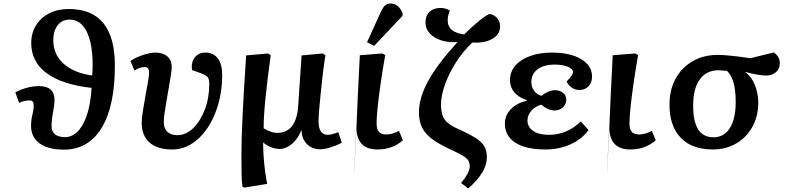

<svg xmlns="http://www.w3.org/2000/svg" viewBox="-20 -833 4485 1088"><path d="M342 15Q253 15 204 -21Q155 -57 156 -122Q156 -152 163.5 -182.5Q171 -213 171 -230Q171 -248 166 -256Q161 -264 147 -264Q119 -264 88 -250L67 -310Q135 -345 202 -345Q289 -345 289 -265Q289 -247 284.5 -221.5Q280 -196 276 -169Q272 -142 272 -120Q272 -56 349 -56Q410 -56 450.5 -130Q491 -204 499 -335Q331 -354 244 -418.5Q157 -483 157 -589Q157 -646 184 -689.5Q211 -733 259 -757.5Q307 -782 370 -782Q631 -782 631 -461Q631 -232 556 -108.5Q481 15 342 15ZM502 -405Q505 -438 505 -461Q505 -587 471 -654.5Q437 -722 374 -722Q332 -722 307 -690Q282 -658 282 -605Q282 -525 340 -472.5Q398 -420 502 -405Z M955 14Q872 14 827.5 -25Q783 -64 783 -138Q783 -163 789.5 -203.5Q796 -244 804 -288.5Q812 -333 818.5 -369.5Q825 -406 825 -423Q825 -453 800 -453Q772 -453 742 -433L719 -487Q747 -507 789 -521Q831 -535 860 -535Q903 -535 928 -513.5Q953 -492 953 -454Q953 -436 948 -405Q943 -374 936.5 -336.5Q930 -299 923.5 -261.5Q917 -224 912.5 -192.5Q908 -161 908 -142Q908 -106 928 -86.5Q948 -67 985 -67Q1034 -67 1075 -107Q1116 -147 1141 -213Q1166 -279 1166 -358Q1166 -386 1155.5 -397.5Q1145 -409 1110 -421L1068 -436Q1062 -479 1083.5 -507Q1105 -535 1143 -535Q1189 -535 1214 -502.5Q1239 -470 1239 -408Q1239 -319 1217 -242.5Q1195 -166 1156.5 -108.5Q1118 -51 1066.5 -18.5Q1015 14 955 14Z M1365 230 1354 225Q1350 199 1349 158Q1348 117 1348 50Q1348 -41 1355 -186Q1362 -331 1375 -519L1499 -530L1514 -520Q1493 -366 1483.5 -268.5Q1474 -171 1474 -106Q1489 -96 1510.5 -88Q1532 -80 1550 -80Q1660 -80 1670 -236L1689 -519L1809 -530L1824 -520Q1816 -471 1809.5 -415Q1803 -359 1797.5 -306Q1792 -253 1788.5 -211Q1785 -169 1785 -147Q1785 -69 1837 -69Q1848 -69 1865 -73.5Q1882 -78 1897 -84L1917 -24Q1884 -7 1850.5 3Q1817 13 1795 13Q1748 13 1718.5 -17.5Q1689 -48 1689 -95H1688Q1668 -46 1634.5 -17.5Q1601 11 1564 11Q1538 11 1513 0Q1488 -11 1472 -25H1471Q1471 11 1474 55Q1477 99 1482.5 140Q1488 181 1494 209Z M2119 14Q2000 14 2000 -112Q2000 -116 1998.5 -94.5Q1997 -73 1995.5 -37.5Q1994 -2 1992 36Q1990 74 1989 104.5Q1988 135 1987.5 146Q1987 157 1988 138.5Q1989 120 1991.5 60Q1994 0 2000 -112Q2003 -187 2007.5 -287.5Q2012 -388 2019 -520L2147 -530L2163 -521Q2148 -436 2137 -360Q2126 -284 2120 -225.5Q2114 -167 2114 -135Q2114 -101 2127 -86Q2140 -71 2169 -71Q2201 -71 2241 -91L2263 -38Q2204 14 2119 14ZM2000 -112Q2000 -112 2000 -112Q2000 -112 2000 -112ZM2100 -573 2060 -594 2137 -763Q2150 -792 2162.5 -802.5Q2175 -813 2195 -813Q2238 -813 2261 -759V-743Z M2633 235 2593 204Q2619 172 2630.5 149Q2642 126 2642 108Q2642 90 2633.5 76.5Q2625 63 2602 49Q2579 35 2535 15Q2467 -16 2427.5 -46Q2388 -76 2371 -112Q2354 -148 2354 -196Q2354 -279 2406.5 -374.5Q2459 -470 2573 -595Q2522 -591 2481 -604Q2440 -617 2415.5 -643.5Q2391 -670 2391 -705Q2391 -744 2414 -766Q2437 -788 2476 -788Q2506 -788 2529 -773Q2519 -744 2518 -736.5Q2517 -729 2517 -716Q2517 -650 2610 -638Q2660 -687 2697.5 -717Q2735 -747 2755 -754Q2780 -750 2797 -730Q2814 -710 2814 -685Q2814 -639 2771 -613.5Q2728 -588 2657 -592Q2607 -546 2566.5 -483.5Q2526 -421 2502.5 -356.5Q2479 -292 2479 -239Q2479 -184 2500.5 -154.5Q2522 -125 2581 -100Q2643 -72 2677.5 -49.5Q2712 -27 2725.5 -2Q2739 23 2739 57Q2739 144 2633 235Z M3072 14Q2961 14 2901 -24Q2841 -62 2841 -133Q2841 -179 2874.5 -214Q2908 -249 2966 -263V-265Q2870 -298 2870 -380Q2870 -426 2900 -461Q2930 -496 2984 -515.5Q3038 -535 3109 -535Q3211 -535 3273 -498Q3335 -461 3335 -399Q3335 -365 3315 -344Q3295 -323 3263 -323Q3240 -323 3220.5 -336Q3201 -349 3191 -371Q3212 -394 3219.5 -405Q3227 -416 3227 -424Q3227 -443 3197 -455Q3167 -467 3122 -467Q3062 -467 3026.5 -440.5Q2991 -414 2991 -368Q2991 -340 3006.5 -318.5Q3022 -297 3049 -290Q3064 -303 3084.5 -312.5Q3105 -322 3124 -322Q3152 -322 3170.5 -307Q3189 -292 3189 -270Q3189 -243 3170 -225Q3151 -207 3123 -207Q3102 -207 3082.5 -216.5Q3063 -226 3047 -240Q3012 -230 2990.5 -205Q2969 -180 2969 -150Q2969 -113 3001.5 -91Q3034 -69 3090 -69Q3194 -69 3271 -145L3315 -96Q3277 -44 3212.5 -15Q3148 14 3072 14Z M3552 14Q3433 14 3433 -112Q3433 -116 3431.5 -94.5Q3430 -73 3428.5 -37.5Q3427 -2 3425 36Q3423 74 3422 104.5Q3421 135 3420.5 146Q3420 157 3421 138.5Q3422 120 3424.5 60Q3427 0 3433 -112Q3436 -187 3440.5 -287.5Q3445 -388 3452 -520L3580 -530L3596 -521Q3581 -436 3570 -360Q3559 -284 3553 -225.5Q3547 -167 3547 -135Q3547 -101 3560 -86Q3573 -71 3602 -71Q3634 -71 3674 -91L3696 -38Q3637 14 3552 14ZM3433 -112Q3433 -112 3433 -112Q3433 -112 3433 -112Z M4018 14Q3900 14 3836 -54Q3772 -122 3774 -246Q3775 -328 3810 -390Q3845 -452 3906.5 -487Q3968 -522 4049 -522Q4076 -522 4124.5 -517Q4173 -512 4232 -503L4365 -536Q4399 -511 4399 -476Q4399 -444 4377.5 -424.5Q4356 -405 4321 -405Q4303 -405 4269 -410.5Q4235 -416 4205 -425L4204 -423Q4237 -401 4257 -353Q4277 -305 4277 -249Q4276 -172 4242.5 -112.5Q4209 -53 4151 -19.5Q4093 14 4018 14ZM4023 -55Q4082 -55 4115 -106Q4148 -157 4149 -250Q4150 -385 4100 -431Q4087 -432 4074 -433.5Q4061 -435 4053 -435Q3984 -435 3946.5 -384.5Q3909 -334 3908 -241Q3905 -55 4023 -55Z"/></svg>

Font: Literata 7pt SemiBold
Style: Italic
Weight: 600
Italic angle: -2°
Designer: Latin by Veronika Burian and Jose Scaglione. Greek by Irene Vlachou. Cyrillic by Vera Evstafieva
Foundry: TypeTogether
Version: Version 3.002